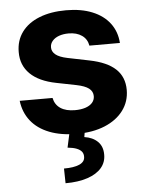

<svg xmlns="http://www.w3.org/2000/svg" viewBox="-54 -581 647 847"><g transform="rotate(-5 269.5 -157.0)"><path d="M272.6 -434.3Q249.2 -434.3 230.4 -427.7Q211.7 -421 200.9 -408.5Q190.1 -396 190.1 -380.2Q189.6 -361.6 205.9 -348Q222.3 -334.4 258.3 -327L354 -307.5Q431.3 -292 469 -256.6Q506.6 -221.2 506.6 -163.9Q506.6 -112.5 477.2 -73Q447.8 -33.6 394.9 -11.7Q341.9 10.2 271.5 10.2Q200.9 10.2 149.4 -9.9Q97.8 -30.1 68.1 -67.6Q38.3 -105.2 32 -156.9H177.4Q183.6 -126.6 207.7 -110.6Q231.9 -94.6 271.8 -94.6Q297.8 -94.6 317.6 -101Q337.5 -107.5 348.5 -119.9Q359.4 -132.4 359.4 -149.1Q359.4 -170.2 342 -183.5Q324.6 -196.7 287.5 -204.2L199.6 -221.7Q123.7 -236.6 84.8 -274.9Q45.9 -313.2 46.4 -371.5Q46.4 -422.5 73.8 -459.8Q101.2 -497.1 151.7 -517.1Q202.2 -537.1 270.4 -537.1Q336.8 -537.1 386.1 -517.1Q435.4 -497.1 463.4 -460Q491.4 -422.8 494.6 -372.7H359.5Q354.6 -401.8 331.6 -418Q308.6 -434.3 272.6 -434.3ZM307 -2.9 302.1 27.2Q338.9 32.6 360.8 54Q382.6 75.4 382.6 110.9Q383.2 145 361.9 170.2Q340.6 195.3 299.7 209.1Q258.7 222.9 201.9 222.9L200.6 157.7Q244.6 157.7 268.8 147Q293 136.3 293.5 114.9Q294.1 100.4 286.7 91Q279.4 81.7 264.3 75.7Q249.3 69.7 224.3 67.2L239.6 -2.9Z"/></g></svg>

Font: Pretendard Std Variable
Style: Regular
Weight: 400
Designer: Base glyphs from Inter by Rasmus Andersson; Hangeul glyphs from Noto Sans CJK(Source Han Sans) by Jang Soo-young and Kan
Foundry: Kil Hyung-jin
Version: Version 1.309;Glyphs 3.2 (3225)